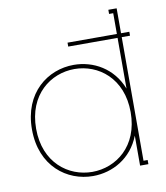

<svg xmlns="http://www.w3.org/2000/svg" viewBox="-79 -745 710 820"><g transform="rotate(-10 276.5 -335.0)"><path d="M54 -232C54 -380 156 -455 259 -455C362 -455 464 -380 464 -232C464 -84 362 -9 259 -9C156 -9 54 -84 54 -232ZM36 -232C36 -72 147 9 259 9C344 9 428 -37 464 -130V0H500V-18H482V-554H518V-571H482V-679H446V-661H464V-571H250V-554H464V-334C428 -427 344 -473 259 -473C147 -473 36 -392 36 -232Z"/></g></svg>

Font: Rawengulk
Style: Light
Weight: 300
Version: Version 0.9